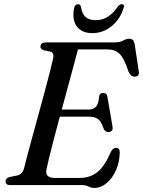

<svg xmlns="http://www.w3.org/2000/svg" viewBox="-20 -908 702 942"><path d="M382 0H30.5Q17.5 0 12.2 -5.2Q7 -10.5 7 -18.5Q7 -34 27.5 -39.5L61.5 -46.5Q76 -49 84.2 -57Q92.5 -65 98 -82Q102 -100 112.5 -139.2Q123 -178.5 137.2 -230.8Q151.5 -283 167.2 -340.2Q183 -397.5 197.5 -451.8Q212 -506 223.2 -549.5Q234.5 -593 239.5 -616.5Q248 -649.5 227 -654.5L196.5 -661Q178.5 -666 178.5 -679Q178.5 -700 206.5 -700H543.5Q568.5 -700 584.2 -709Q600 -718 614 -718Q635.5 -718 640.5 -693.5L660.5 -560Q666 -534 643.5 -532Q622 -530 610 -558Q589 -623 566 -644.2Q543 -665.5 508.5 -665.5H362.5Q354.5 -635 341.8 -587.8Q329 -540.5 313.8 -484.5Q298.5 -428.5 283 -370.5H414.5Q437 -370.5 450.5 -384.2Q464 -398 466.5 -437Q470.5 -452 485.5 -452Q504.5 -452 507 -433L532 -287Q534.5 -273 528.5 -266.8Q522.5 -260.5 513 -260Q497 -259.5 489 -275.5Q477.5 -311 461.8 -323.2Q446 -335.5 417 -335.5H273.5Q258 -278.5 244.5 -226.8Q231 -175 221.5 -136.2Q212 -97.5 208.5 -79Q198 -35 249.5 -35H369.5Q422 -35 457.8 -63.5Q493.5 -92 524 -163Q534 -182.5 549 -182.5Q568 -182.5 567.5 -159Q566.5 -112.5 549.2 -73.2Q532 -34 503.8 -10Q475.5 14 442.5 14Q427 14 414 7Q401 0 382 0ZM450 -809Q513.5 -809 557.5 -875.5Q568 -887.5 577 -887.5Q593.5 -887.5 586 -867.5Q568 -811.5 526.2 -778.5Q484.5 -745.5 433 -745.5Q381 -745.5 356.8 -778.5Q332.5 -811.5 343.5 -867.5Q347.5 -887.5 364 -887.5Q373 -887.5 377 -875.5Q382 -840 400 -824.5Q418 -809 450 -809Z"/></svg>

Font: Fraunces 9pt
Style: Italic
Weight: 400
Italic angle: -16°
Version: Version 1.000;[b76b70a41]